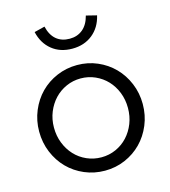

<svg xmlns="http://www.w3.org/2000/svg" viewBox="-110 -816 811 915"><g transform="rotate(-15 295.5 -359.0)"><path d="M40 -251Q40 -305 60 -353Q80 -401 114.5 -436Q149 -471 196 -491Q243 -511 296 -511Q349 -511 395.5 -491Q442 -471 476.5 -436Q511 -401 531 -353Q551 -305 551 -251Q551 -196 531 -148Q511 -100 476.5 -65Q442 -30 395.5 -10Q349 10 296 10Q243 10 196 -10Q149 -30 114.5 -65Q80 -100 60 -148Q40 -196 40 -251ZM296 -56Q334 -56 367.5 -71Q401 -86 425.5 -112.5Q450 -139 464 -174.5Q478 -210 478 -251Q478 -292 464 -327.5Q450 -363 425.5 -389Q401 -415 367.5 -430Q334 -445 296 -445Q258 -445 224.5 -430Q191 -415 166.5 -389Q142 -363 127.5 -327.5Q113 -292 113 -251Q113 -210 127 -174.5Q141 -139 165.5 -112.5Q190 -86 224 -71Q258 -56 296 -56ZM296 -641Q334 -641 360.5 -663Q387 -685 398 -728L450 -715Q437 -658 396 -625Q355 -592 296 -592Q236 -592 195.5 -625Q155 -658 142 -715L194 -728Q204 -685 230 -663Q256 -641 296 -641Z"/></g></svg>

Font: Red Hat Display
Style: Regular
Weight: 400
Designer: Pentagram / MCKL
Foundry: Pentagram / MCKL
Version: Version 1.003; Red Hat Display